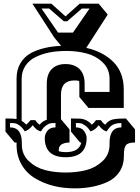

<svg xmlns="http://www.w3.org/2000/svg" viewBox="-20 -963 771 1055"><path d="M484 -278Q495 -285 508 -303H534Q547 -284 558 -278Q576 -301 599.5 -306.5Q623 -312 672 -312L722 -252V-180Q683 -180 672 -165Q661 -150 661 -118V-108Q661 -56 636.5 -19Q612 18 570 37Q493 72 391 72Q266 72 175 18Q128 -9 99.5 -57Q71 -105 71 -168V-180H60L10 -240V-312Q53 -312 71 -309V-531Q71 -580 92.5 -616Q114 -652 151 -672Q218 -707 316 -711L278 -757L158 -943H262L340 -873L418 -943H522L572 -883L454 -700Q547 -679 603.5 -622Q660 -565 660 -471V-370H466L416 -430V-502L415 -518Q406 -521 389 -521Q315 -521 315 -442V-308L362 -252V-180Q303 -178 303 -140V-132Q319 -127 341 -127Q415 -127 427 -180H420L370 -240V-312Q404 -312 420 -311Q459 -308 484 -278ZM124 -278Q134 -286 148 -303H174Q186 -284 198 -278Q213 -297 237 -305V-503Q237 -555 264 -583Q291 -611 340 -611Q389 -611 417 -583.5Q445 -556 445 -503V-458H582V-529Q582 -584 544.5 -620Q507 -656 455 -669.5Q403 -683 348 -683Q293 -683 252.5 -675Q212 -667 176.5 -650Q141 -633 120 -602Q99 -571 99 -529V-299Q112 -292 124 -278ZM582 -169V-178Q582 -263 647 -263V-287Q606 -287 586 -267Q576 -257 566 -241Q545 -245 522 -275Q504 -249 477 -241Q464 -262 448.5 -273Q433 -284 423.5 -285.5Q414 -287 397 -287V-263Q428 -263 442 -243Q456 -223 456 -205Q456 -99 341 -99Q226 -99 226 -205Q226 -224 240 -243.5Q254 -263 285 -263V-287Q267 -287 257.5 -285.5Q248 -284 233 -273.5Q218 -263 205 -241Q181 -245 160 -275Q140 -249 116 -241Q103 -262 88 -273Q73 -284 63 -285.5Q53 -287 35 -287V-263Q100 -263 100 -178V-169Q100 -114 138 -78Q176 -42 227.5 -28.5Q279 -15 341 -15Q403 -15 454.5 -28.5Q506 -42 544 -78Q582 -114 582 -169ZM381 -784 472 -916H430L349 -846H331L250 -916H208L299 -784Z"/></svg>

Font: Ewert
Style: Regular
Weight: 400
Designer: Johan Kallas, Mihkel Virkus
Foundry: Johan Kallas, Mihkel Virkus
Version: Version 1.001